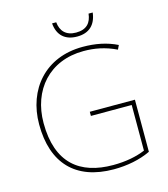

<svg xmlns="http://www.w3.org/2000/svg" viewBox="-131 -1006 981 1118"><g transform="rotate(-15 360.0 -447.0)"><path d="M533 -904H508C502 -851 475 -816 410 -816C349 -816 318 -851 313 -904H288C294 -831 338 -792 410 -792C482 -792 524 -831 533 -904ZM367 -350V-325H613V-50C561 -28 496 -15 419 -15C219 -15 90 -114 90 -356C90 -554 216 -701 423 -701C487 -701 551 -690 619 -657L631 -682C568 -713 500 -726 424 -726C199 -726 63 -566 63 -355C63 -121 186 10 417 10C496 10 575 -5 639 -36V-350Z"/></g></svg>

Font: Noto Sans Telugu Thin
Style: Regular
Weight: 100
Designer: Jelle Bosma - Monotype Design Team
Foundry: Monotype Imaging Inc.
Version: Version 2.005